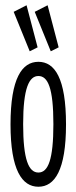

<svg xmlns="http://www.w3.org/2000/svg" viewBox="-20 -702 290 730"><path d="M93 -507 123 -522 81 -682 32 -657ZM173 -507 203 -522 161 -682 112 -657ZM126 8C188 8 231 -55 231 -229C231 -405 188 -467 126 -467C64 -467 20 -405 20 -229C20 -55 64 8 126 8ZM126 -46C89 -46 68 -95 68 -230C68 -368 91 -413 126 -413C162 -413 183 -368 183 -230C183 -95 163 -46 126 -46Z"/></svg>

Font: Inconsolata UltraCondensed Thin
Style: Regular
Weight: 100
Width: 1
Monospace: yes
Designer: Raph Levien, Cyreal, Brenton Simpson
Foundry: Raph Levien, Cyreal, Google
Version: Version 3.100